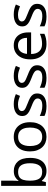

<svg xmlns="http://www.w3.org/2000/svg" viewBox="1206 -2006 810 3261"><g transform="rotate(-90 1610.5 -375.0)"><path d="M173 -575Q173 -541 171.5 -511.5Q170 -482 168 -465H173Q196 -499 236 -522Q276 -545 339 -545Q439 -545 499.5 -475.5Q560 -406 560 -268Q560 -176 532.5 -114Q505 -52 455 -21Q405 10 339 10Q276 10 236 -13Q196 -36 173 -68H166L148 0H85V-760H173ZM324 -472Q267 -472 234 -450.5Q201 -429 187 -384.5Q173 -340 173 -271V-267Q173 -168 205.5 -115.5Q238 -63 326 -63Q398 -63 433.5 -116Q469 -169 469 -269Q469 -370 433.5 -421Q398 -472 324 -472Z M1166 -269Q1166 -202 1148.5 -150.5Q1131 -99 1098.5 -63Q1066 -27 1019.5 -8.5Q973 10 916 10Q863 10 818 -8.5Q773 -27 740 -63Q707 -99 688.5 -150.5Q670 -202 670 -269Q670 -358 700 -419.5Q730 -481 786 -513.5Q842 -546 919 -546Q992 -546 1047.5 -513.5Q1103 -481 1134.5 -419.5Q1166 -358 1166 -269ZM761 -269Q761 -206 777.5 -159.5Q794 -113 829 -88Q864 -63 918 -63Q972 -63 1007 -88Q1042 -113 1058.5 -159.5Q1075 -206 1075 -269Q1075 -333 1058 -378Q1041 -423 1006.5 -447.5Q972 -472 917 -472Q835 -472 798 -418Q761 -364 761 -269Z M1654 -148Q1654 -96 1628 -61Q1602 -26 1554 -8Q1506 10 1440 10Q1384 10 1343.5 1Q1303 -8 1272 -24V-104Q1304 -88 1349.5 -74.5Q1395 -61 1442 -61Q1509 -61 1539 -82.5Q1569 -104 1569 -140Q1569 -160 1558 -176Q1547 -192 1518.5 -208Q1490 -224 1437 -244Q1385 -264 1348 -284Q1311 -304 1291 -332Q1271 -360 1271 -404Q1271 -472 1326.5 -509Q1382 -546 1472 -546Q1521 -546 1563.5 -536.5Q1606 -527 1643 -510L1613 -440Q1579 -454 1542 -464Q1505 -474 1466 -474Q1412 -474 1383.5 -456.5Q1355 -439 1355 -409Q1355 -387 1368 -371.5Q1381 -356 1411.5 -341.5Q1442 -327 1493 -307Q1544 -288 1580 -268Q1616 -248 1635 -219.5Q1654 -191 1654 -148Z M2133 -148Q2133 -96 2107 -61Q2081 -26 2033 -8Q1985 10 1919 10Q1863 10 1822.5 1Q1782 -8 1751 -24V-104Q1783 -88 1828.5 -74.5Q1874 -61 1921 -61Q1988 -61 2018 -82.5Q2048 -104 2048 -140Q2048 -160 2037 -176Q2026 -192 1997.5 -208Q1969 -224 1916 -244Q1864 -264 1827 -284Q1790 -304 1770 -332Q1750 -360 1750 -404Q1750 -472 1805.5 -509Q1861 -546 1951 -546Q2000 -546 2042.5 -536.5Q2085 -527 2122 -510L2092 -440Q2058 -454 2021 -464Q1984 -474 1945 -474Q1891 -474 1862.5 -456.5Q1834 -439 1834 -409Q1834 -387 1847 -371.5Q1860 -356 1890.5 -341.5Q1921 -327 1972 -307Q2023 -288 2059 -268Q2095 -248 2114 -219.5Q2133 -191 2133 -148Z M2470 -546Q2539 -546 2588.5 -516Q2638 -486 2664.5 -431.5Q2691 -377 2691 -304V-251H2324Q2326 -160 2370.5 -112.5Q2415 -65 2495 -65Q2546 -65 2585.5 -74.5Q2625 -84 2667 -102V-25Q2626 -7 2586 1.5Q2546 10 2491 10Q2415 10 2356.5 -21Q2298 -52 2265.5 -113.5Q2233 -175 2233 -264Q2233 -352 2262.5 -415Q2292 -478 2345.5 -512Q2399 -546 2470 -546ZM2469 -474Q2406 -474 2369.5 -433.5Q2333 -393 2326 -321H2599Q2599 -367 2585 -401Q2571 -435 2542.5 -454.5Q2514 -474 2469 -474Z M3176 -148Q3176 -96 3150 -61Q3124 -26 3076 -8Q3028 10 2962 10Q2906 10 2865.5 1Q2825 -8 2794 -24V-104Q2826 -88 2871.5 -74.5Q2917 -61 2964 -61Q3031 -61 3061 -82.5Q3091 -104 3091 -140Q3091 -160 3080 -176Q3069 -192 3040.5 -208Q3012 -224 2959 -244Q2907 -264 2870 -284Q2833 -304 2813 -332Q2793 -360 2793 -404Q2793 -472 2848.5 -509Q2904 -546 2994 -546Q3043 -546 3085.5 -536.5Q3128 -527 3165 -510L3135 -440Q3101 -454 3064 -464Q3027 -474 2988 -474Q2934 -474 2905.5 -456.5Q2877 -439 2877 -409Q2877 -387 2890 -371.5Q2903 -356 2933.5 -341.5Q2964 -327 3015 -307Q3066 -288 3102 -268Q3138 -248 3157 -219.5Q3176 -191 3176 -148Z"/></g></svg>

Font: ltelugu25
Style: Book
Weight: 400
Designer: Jelle Bosma - Monotype Design Team
Foundry: Monotype Imaging Inc.
Version: Version 2.003